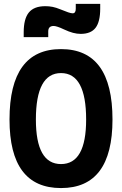

<svg xmlns="http://www.w3.org/2000/svg" viewBox="-20 -955 626 985"><path d="M293 9.8Q28.8 9.8 28.8 -341.8Q28.8 -703.1 293 -703.1Q557.1 -703.1 557.1 -341.8Q557.1 9.8 293 9.8ZM293 -113.3Q421.9 -113.3 421.9 -341.8Q421.9 -580.1 293 -580.1Q164.1 -580.1 164.1 -341.8Q164.1 -113.3 293 -113.3ZM101.6 -764.6V-789.1Q101.6 -858.9 128.2 -891.1Q154.8 -923.3 212.4 -923.3Q231.9 -923.3 250 -919.7Q268.1 -916 288.1 -907.7Q314.5 -897 329.6 -891.8Q344.7 -886.7 352.5 -886.7Q368.7 -886.7 368.7 -909.7V-935.1H494.1V-910.6Q494.1 -843.3 470.2 -812.3Q446.3 -781.2 394 -781.2Q375 -781.2 354.5 -786.6Q334 -792 308.1 -804.2Q288.6 -813.5 275.6 -817.6Q262.7 -821.8 255.4 -821.8Q227.5 -821.8 227.5 -793.9V-764.6Z"/></svg>

Font: Cascadia Mono
Style: Regular
Weight: 400
Monospace: yes
Designer: Aaron Bell
Foundry: Saja Typeworks
Version: Version 2404.023